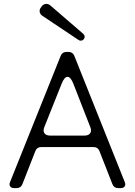

<svg xmlns="http://www.w3.org/2000/svg" viewBox="-20 -967 693 987"><path d="M383 -762 199 -885Q186 -893 184 -906Q182 -919 192 -931L194 -934Q204 -947 218 -947Q230 -947 240 -938L408 -793Q421 -781 411 -766Q405 -758 395 -758Q388 -758 383 -762ZM32 -32 292 -680Q300 -700 322 -700H332Q354 -700 362 -680L621 -32Q627 -18 621 -9Q615 0 600 0H588Q566 0 558 -20L491 -191Q483 -211 461 -211H192Q170 -211 162 -191L95 -20Q87 0 65 0H53Q38 0 32 -9Q26 -18 32 -32ZM238 -270H414Q435 -270 443.5 -282Q452 -294 444 -314L357 -537Q343 -572 327 -572Q311 -572 297 -537L208 -314Q200 -294 208.5 -282Q217 -270 238 -270Z"/></svg>

Font: Higure Gothic
Style: Regular
Weight: 400
Designer: Yoshimichi Ohira
Foundry: Positype
Version: Version 1.000